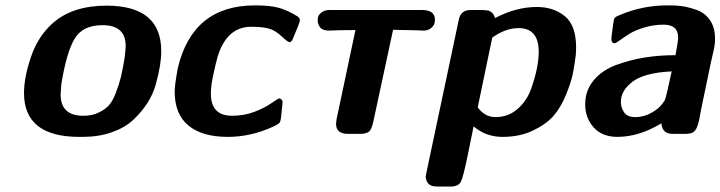

<svg xmlns="http://www.w3.org/2000/svg" viewBox="-20 -495 2664 710"><path d="M68.8 -150.9Q68.8 -209 94.5 -284.4Q120.1 -359.9 173.8 -408.2Q247.1 -474.1 374 -474.1Q576.2 -474.1 576.2 -306.2Q576.2 -280.3 571.5 -251.2Q566.9 -222.2 556.4 -184.1Q545.9 -146 524.4 -113Q502.9 -80.1 472.4 -51.5Q441.9 -22.9 393.6 -5.9Q345.2 11.2 285.2 11.2H273.9Q68.8 11.2 68.8 -150.9ZM204.1 -146Q204.1 -66.9 288.1 -66.9Q320.3 -66.9 344.2 -78.4Q368.2 -89.8 382.6 -105.5Q397 -121.1 408.9 -153.1Q420.9 -185.1 427 -210Q433.1 -234.9 440.9 -280.8Q444.8 -316.9 444.8 -324.2Q444.8 -402.3 358.9 -401.9Q285.6 -401.9 255.9 -351.8Q226.1 -301.8 207 -185.1Q204.1 -151.9 204.1 -146Z M626 -155.8Q626 -181.6 637.7 -244.1Q692.9 -475.1 922.9 -475.1Q979 -475.1 1011.5 -466.1Q1043.9 -457 1080.6 -434.1L1085.9 -429.2L1088.9 -423.8V-418.9Q1087.9 -409.2 1061 -347.2Q1056.2 -339.4 1050.8 -338.9Q1044.9 -338.9 1022.9 -359.4Q1001 -379.9 981 -387.2Q956.1 -396 908.7 -396Q818.8 -396 784.7 -285.2Q778.8 -266.1 766.6 -208Q759.8 -174.8 759.8 -148.9Q759.8 -66.9 837.9 -66.9Q882.8 -66.9 920.9 -81.5Q959 -96.2 982.9 -113Q1006.8 -129.9 1011.7 -130.9H1014.6Q1024.4 -127 1024.9 -118.2Q1024.9 -112.3 1019 -59.1Q1017.1 -43.9 1012.5 -39.6Q1007.8 -35.2 990.7 -26.9Q907.7 11.2 822.8 11.2Q727.5 11.2 676.8 -30.8Q626 -72.8 626 -155.8Z M1154.8 -418.9Q1154.8 -426.8 1156.7 -433.8Q1158.7 -440.9 1169.7 -449.5Q1180.7 -458 1199.7 -458H1540.5Q1588.4 -458 1588.4 -421.9Q1588.4 -414.1 1585.9 -406.5Q1583.5 -398.9 1573 -390.4Q1562.5 -381.8 1545.4 -381.8Q1542.5 -381.8 1536.1 -382.3Q1529.8 -382.8 1525.4 -382.8H1524.4L1433.6 -384.8L1360.4 -44.9Q1357.4 -33.7 1356.4 -29.8Q1355.5 -25.9 1352.1 -18.6Q1348.6 -11.2 1344.5 -8.1Q1340.3 -4.9 1332 -2.4Q1323.7 0 1312.5 0H1266.6Q1222.7 0 1222.7 -37.1Q1222.7 -42 1224.6 -54.2L1294.4 -383.8Q1260.3 -383.8 1237.8 -383.3Q1215.3 -382.8 1207.5 -382.3Q1199.7 -381.8 1196.8 -381.8Q1172.9 -381.8 1163.8 -393.8Q1154.8 -405.8 1154.8 -418.9Z M1554.2 158.2Q1554.2 157.2 1557.1 142.1L1676.3 -420.9Q1683.1 -458 1720.2 -458H1760.3Q1762.2 -458 1771.7 -457.5Q1781.2 -457 1786.9 -455.6Q1792.5 -454.1 1799.8 -447.5Q1807.1 -440.9 1810.5 -428.2Q1888.7 -469.2 1965.3 -469.2Q2027.3 -469.2 2068.8 -435.1Q2110.4 -400.9 2110.4 -318.8L2109.4 -293Q2104.5 -253.9 2098.4 -222.9Q2092.3 -191.9 2073.2 -145Q2054.2 -98.1 2027.3 -67.1Q2000.5 -36.1 1951.4 -12.5Q1902.3 11.2 1838.4 11.2Q1776.4 11.2 1731.4 -27.8Q1722.7 14.2 1710.4 75.2Q1693.4 159.2 1684.3 177Q1675.3 194.8 1646.5 194.8H1597.2Q1572.3 194.8 1563.2 183.1Q1554.2 171.4 1554.2 158.2ZM1746.6 -98.1Q1772.5 -62 1812.5 -62Q1859.4 -62 1893.8 -92Q1928.2 -122.1 1943.8 -166Q1959.5 -210 1965.8 -243.9Q1972.2 -277.8 1972.2 -303.2Q1972.2 -391.1 1897.5 -391.1Q1849.6 -391.1 1800.3 -356Z M2144 -108.9Q2144 -160.6 2175.5 -198.2Q2207 -235.8 2259 -254.9Q2311 -273.9 2365 -282.5Q2418.9 -291 2478 -291Q2487.8 -344.2 2487.8 -356Q2487.8 -403.8 2434.1 -403.8Q2397 -403.8 2362.5 -393.3Q2328.1 -382.8 2309.1 -370.8Q2290 -358.9 2273.9 -347.4Q2257.8 -335.9 2253.9 -335Q2240.7 -335 2240.7 -351.1Q2240.7 -357.9 2248 -409.2Q2250 -425.3 2253.9 -429.7Q2257.8 -434.1 2272.9 -439.9Q2356 -475.1 2447.8 -475.1H2458Q2481 -475.1 2502.4 -472.2Q2523.9 -469.2 2554.9 -458.7Q2585.9 -448.2 2605 -421.1Q2624 -394 2624 -354Q2624 -342.8 2624 -341.8Q2624 -340.8 2623 -332Q2622.1 -323.2 2621.1 -318.6Q2620.1 -314 2616 -295.4Q2611.8 -276.9 2607.4 -257.3Q2603 -237.8 2595 -197.5Q2586.9 -157.2 2576.7 -109.9Q2574.7 -100.1 2571.8 -85.4Q2568.8 -70.8 2567.9 -64.5Q2566.9 -58.1 2564.5 -48.1Q2562 -38.1 2560.5 -33.4Q2559.1 -28.8 2556.4 -22.5Q2553.7 -16.1 2551.3 -13.7Q2548.8 -11.2 2545.4 -7.6Q2542 -3.9 2537.4 -2.9Q2532.7 -2 2527.3 -1Q2522 0 2514.6 0H2466.8Q2428.7 0 2425.8 -39.1Q2344.7 10.7 2263.7 11.2Q2206.5 11.2 2175.3 -23.9Q2144 -59.1 2144 -108.9ZM2275.9 -118.2Q2275.9 -97.2 2287.8 -79.6Q2299.8 -62 2329.1 -62Q2362.3 -62 2393.1 -80.1Q2423.8 -98.1 2439 -126Q2442.9 -133.8 2463.9 -231Q2362.8 -226.1 2319.3 -193.1Q2275.9 -160.2 2275.9 -118.2Z"/></svg>

Font: CMU Sans Serif
Style: BoldOblique
Weight: 700
Italic angle: -12°
Version: Version 0.7.0